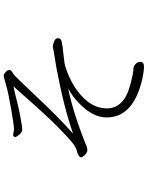

<svg xmlns="http://www.w3.org/2000/svg" viewBox="100 -869 800 1040"><g transform="rotate(-90 500.0 -349.0)"><path d="M290 -678 317 -673Q340 -673 431.5 -689Q523 -705 563 -717Q603 -729 610.5 -729Q618 -729 629.5 -718.5Q641 -708 641 -698Q641 -688 620 -677Q609 -671 496.5 -551Q384 -431 296 -353Q437 -403 656 -444Q708 -453 737 -457L765 -463H767Q781 -462 797 -455.5Q813 -449 813 -434Q813 -419 793 -414.5Q773 -410 723.5 -405Q674 -400 659 -395Q534 -355 470 -274Q436 -231 433 -177V-170Q433 -75 566 -42Q623 -27 638.5 -27Q654 -27 662 -23Q685 -10 685 10.5Q685 31 660 31Q635 31 593 22Q384 -26 384 -171V-176Q386 -248 460 -320Q495 -355 541 -380Q399 -350 225 -279Q218 -276 206.5 -276Q195 -276 180 -289Q168 -303 168 -310Q168 -321 193 -330Q218 -334 247.5 -357.5Q277 -381 338.5 -442Q400 -503 552 -676Q517 -669 471 -657Q425 -645 388.5 -639Q352 -633 342 -631Q332 -629 318 -629Q304 -629 291 -644Q278 -659 278 -666Q278 -678 290 -678Z"/></g></svg>

Font: ToneOZ-Pinyin-WenKai-Light
Style: Light
Weight: 300
Designer: Fontworks Inc.
Foundry: ToneOZ
Version: Version 0.240331